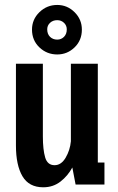

<svg xmlns="http://www.w3.org/2000/svg" viewBox="-20 -764 490 795"><path d="M159 11.5Q100 11.5 73 -34.2Q46 -80 46 -161.5V-500H157.5V-199Q157.5 -144.5 167 -112.2Q176.5 -80 206 -80Q233.5 -80 251.8 -111Q270 -142 273.5 -179V-500H385V-91H412.5V0H293L279.5 -70.5Q261 -36 230.5 -12.2Q200 11.5 159 11.5ZM217 -538.5Q174 -538.5 143.2 -567.8Q112.5 -597 112.5 -641.5Q112.5 -683.5 143.2 -713.5Q174 -743.5 217 -743.5Q258.5 -743.5 288.8 -713.5Q319 -683.5 319 -641.5Q319 -597 288.8 -567.8Q258.5 -538.5 217 -538.5ZM217 -600Q233.5 -600 245 -611.5Q256.5 -623 256.5 -642.5Q256.5 -658.5 245 -669.5Q233.5 -680.5 217 -680.5Q199 -680.5 187.2 -669.5Q175.5 -658.5 175.5 -642.5Q175.5 -623 187.2 -611.5Q199 -600 217 -600Z"/></svg>

Font: Trispace Condensed Medium
Style: Regular
Weight: 500
Width: 3
Designer: Tyler Finck
Foundry: Etcetera Type Company
Version: Version 1.210; ttfautohint (v1.8.3)